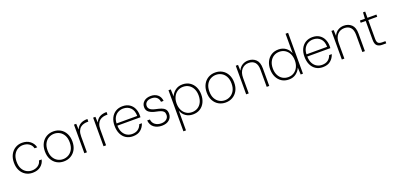

<svg xmlns="http://www.w3.org/2000/svg" viewBox="12 -1840 6542 3180"><g transform="rotate(-20 3282.5 -250.0)"><path d="M285 12Q217 12 163 -20.5Q109 -53 78.5 -112Q48 -171 48 -251Q48 -332 79.5 -391.5Q111 -451 164.5 -483.5Q218 -516 285 -516Q370 -516 426.5 -472Q483 -428 498 -359H451Q439 -413 394 -444Q349 -475 286 -475Q237 -475 193.5 -450.5Q150 -426 122.5 -376Q95 -326 95 -251Q95 -174 123 -124.5Q151 -75 194.5 -51.5Q238 -28 286 -28Q347 -28 393 -58.5Q439 -89 451 -145H498Q484 -77 428.5 -32.5Q373 12 285 12Z M835 12Q766 12 711.5 -20Q657 -52 625.5 -111Q594 -170 594 -252Q594 -333 626 -392.5Q658 -452 713 -484Q768 -516 837 -516Q907 -516 961.5 -484Q1016 -452 1047.5 -392.5Q1079 -333 1079 -252Q1079 -170 1047 -111Q1015 -52 959.5 -20Q904 12 835 12ZM835 -28Q886 -28 931 -53Q976 -78 1004 -127.5Q1032 -177 1032 -252Q1032 -326 1004.5 -376Q977 -426 932.5 -450.5Q888 -475 837 -475Q786 -475 741 -450.5Q696 -426 668.5 -376Q641 -326 641 -252Q641 -177 668.5 -127.5Q696 -78 740 -53Q784 -28 835 -28Z M1198 0V-504H1238L1243 -402Q1269 -462 1317.5 -489Q1366 -516 1439 -516V-470H1421Q1391 -470 1359.5 -462Q1328 -454 1301.5 -433.5Q1275 -413 1259 -375Q1243 -337 1243 -278V0Z M1536 0V-504H1576L1581 -402Q1607 -462 1655.5 -489Q1704 -516 1777 -516V-470H1759Q1729 -470 1697.5 -462Q1666 -454 1639.5 -433.5Q1613 -413 1597 -375Q1581 -337 1581 -278V0Z M2053 12Q1982 12 1930.5 -21Q1879 -54 1851 -114Q1823 -174 1823 -255Q1823 -336 1852.5 -394.5Q1882 -453 1934 -484.5Q1986 -516 2055 -516Q2128 -516 2177.5 -483.5Q2227 -451 2251.5 -397.5Q2276 -344 2276 -282Q2276 -272 2276 -263Q2276 -254 2275 -242H1868Q1870 -169 1896 -121.5Q1922 -74 1963.5 -51Q2005 -28 2053 -28Q2116 -28 2157 -57.5Q2198 -87 2217 -141H2263Q2242 -74 2190.5 -31Q2139 12 2053 12ZM2053 -476Q2007 -476 1965.5 -455Q1924 -434 1897.5 -391Q1871 -348 1868 -281H2232Q2231 -378 2181 -427Q2131 -476 2053 -476Z M2564 12Q2481 12 2425.5 -29.5Q2370 -71 2361 -154H2409Q2415 -94 2459 -61.5Q2503 -29 2565 -29Q2625 -29 2659.5 -58Q2694 -87 2694 -131Q2694 -168 2678.5 -188Q2663 -208 2631.5 -219.5Q2600 -231 2554 -240Q2479 -254 2433.5 -285.5Q2388 -317 2388 -378Q2388 -439 2433 -477.5Q2478 -516 2554 -516Q2625 -516 2672.5 -478Q2720 -440 2728 -366H2682Q2678 -415 2644.5 -445Q2611 -475 2553 -475Q2496 -475 2465.5 -449Q2435 -423 2435 -382Q2435 -346 2463.5 -321Q2492 -296 2563 -281Q2612 -271 2652 -257.5Q2692 -244 2716.5 -216Q2741 -188 2741 -136Q2741 -71 2693.5 -29.5Q2646 12 2564 12Z M2864 220V-504H2904L2909 -378Q2931 -434 2983.5 -475Q3036 -516 3112 -516Q3185 -516 3238.5 -481.5Q3292 -447 3321 -387.5Q3350 -328 3350 -252Q3350 -175 3321 -115.5Q3292 -56 3238.5 -22Q3185 12 3111 12Q3039 12 2985.5 -25Q2932 -62 2909 -128V220ZM3109 -29Q3166 -29 3210 -56Q3254 -83 3279 -133Q3304 -183 3304 -252Q3304 -320 3279 -370Q3254 -420 3210 -447.5Q3166 -475 3109 -475Q3052 -475 3008 -446.5Q2964 -418 2939.5 -367.5Q2915 -317 2915 -252Q2915 -186 2939.5 -135.5Q2964 -85 3008 -57Q3052 -29 3109 -29Z M3687 12Q3618 12 3563.5 -20Q3509 -52 3477.5 -111Q3446 -170 3446 -252Q3446 -333 3478 -392.5Q3510 -452 3565 -484Q3620 -516 3689 -516Q3759 -516 3813.5 -484Q3868 -452 3899.5 -392.5Q3931 -333 3931 -252Q3931 -170 3899 -111Q3867 -52 3811.5 -20Q3756 12 3687 12ZM3687 -28Q3738 -28 3783 -53Q3828 -78 3856 -127.5Q3884 -177 3884 -252Q3884 -326 3856.5 -376Q3829 -426 3784.5 -450.5Q3740 -475 3689 -475Q3638 -475 3593 -450.5Q3548 -426 3520.5 -376Q3493 -326 3493 -252Q3493 -177 3520.5 -127.5Q3548 -78 3592 -53Q3636 -28 3687 -28Z M4050 0V-504H4090L4094 -402Q4120 -459 4166.5 -487.5Q4213 -516 4270 -516Q4351 -516 4404 -467Q4457 -418 4457 -309V0H4412V-302Q4412 -390 4373.5 -432.5Q4335 -475 4264 -475Q4191 -475 4143 -423Q4095 -371 4095 -272V0Z M4803 12Q4729 12 4676 -22.5Q4623 -57 4594 -116.5Q4565 -176 4565 -252Q4565 -328 4594 -387.5Q4623 -447 4676.5 -481.5Q4730 -516 4804 -516Q4876 -516 4929 -478.5Q4982 -441 5006 -376V-720H5051V0H5011L5005 -124Q4982 -67 4930 -27.5Q4878 12 4803 12ZM4806 -29Q4863 -29 4907 -57.5Q4951 -86 4975.5 -136Q5000 -186 5000 -252Q5000 -318 4975.5 -368Q4951 -418 4907 -446.5Q4863 -475 4806 -475Q4749 -475 4705 -447.5Q4661 -420 4636 -370Q4611 -320 4611 -252Q4611 -184 4636 -133.5Q4661 -83 4705 -56Q4749 -29 4806 -29Z M5400 12Q5329 12 5277.5 -21Q5226 -54 5198 -114Q5170 -174 5170 -255Q5170 -336 5199.5 -394.5Q5229 -453 5281 -484.5Q5333 -516 5402 -516Q5475 -516 5524.5 -483.5Q5574 -451 5598.5 -397.5Q5623 -344 5623 -282Q5623 -272 5623 -263Q5623 -254 5622 -242H5215Q5217 -169 5243 -121.5Q5269 -74 5310.5 -51Q5352 -28 5400 -28Q5463 -28 5504 -57.5Q5545 -87 5564 -141H5610Q5589 -74 5537.5 -31Q5486 12 5400 12ZM5400 -476Q5354 -476 5312.5 -455Q5271 -434 5244.5 -391Q5218 -348 5215 -281H5579Q5578 -378 5528 -427Q5478 -476 5400 -476Z M5736 0V-504H5776L5780 -402Q5806 -459 5852.5 -487.5Q5899 -516 5956 -516Q6037 -516 6090 -467Q6143 -418 6143 -309V0H6098V-302Q6098 -390 6059.5 -432.5Q6021 -475 5950 -475Q5877 -475 5829 -423Q5781 -371 5781 -272V0Z M6450 0Q6390 0 6358 -29Q6326 -58 6326 -134V-465H6238V-504H6326L6333 -614H6371V-504H6529V-465H6371V-134Q6371 -81 6391.5 -60Q6412 -39 6463 -39H6519V0Z"/></g></svg>

Font: DM Sans ExtraLight
Style: Regular
Weight: 200
Designer: Colophon Foundry, Jonny Pinhorn
Foundry: Colophon Foundry
Version: Version 4.004; ttfautohint (v1.8.4.7-5d5b)